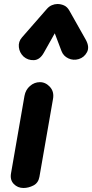

<svg xmlns="http://www.w3.org/2000/svg" viewBox="-20 -937 459 957"><path d="M97 0Q68 0 48.5 -20.2Q29 -40.5 35 -73.5L102 -459Q107.5 -489.5 129.5 -508.5Q151.5 -527.5 179 -527.5Q207.5 -527.5 229.2 -503.5Q251 -479.5 244 -442.5L176.5 -55.5Q171 -25 146.5 -12.5Q122 0 97 0ZM372.5 -642.5Q345.5 -634.5 320.8 -646Q296 -657.5 286.5 -682.5L253 -771L199 -675Q179 -638.5 149 -637.2Q119 -636 97.5 -655Q77 -674.5 74 -702Q71 -729.5 89.5 -750.5L214 -893Q225 -905.5 238.8 -911.2Q252.5 -917 266.5 -917Q283.5 -917 299.2 -910Q315 -903 325.5 -884.5L407 -740Q427.5 -703.5 413.8 -677.2Q400 -651 372.5 -642.5Z"/></svg>

Font: Edu QLD Hand
Style: Regular
Weight: 400
Designer: Tina and Corey Anderson, Eben Sorkin
Foundry: Sorkin Type Co.
Version: Version 2.000